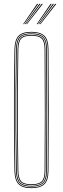

<svg xmlns="http://www.w3.org/2000/svg" viewBox="-20 -970 324 995"><path d="M143 5Q95.8 5 75.8 -16Q55.8 -37 55 -85Q53 -197.5 52.4 -298.5Q51.8 -399.5 52.4 -500.5Q53 -601.5 55 -714Q55.8 -762.8 75.8 -783.9Q95.8 -805 143 -805Q187 -805 209 -785.5Q231 -766 231.2 -714Q232.5 -554.8 232.5 -403.8Q232.5 -252.8 231.2 -85Q231 -33.8 209 -14.4Q187 5 143 5ZM143 1Q186.2 1 206.6 -17.8Q227 -36.5 227.2 -85Q228.5 -242.2 228.5 -394.1Q228.5 -546 227.2 -714Q227 -763.2 206.6 -782.1Q186.2 -801 143 -801Q98 -801 78.9 -781.2Q59.8 -761.5 59 -714Q57 -597.2 56.4 -496.5Q55.8 -395.8 56.4 -296.6Q57 -197.5 59 -85Q59.8 -38.2 79 -18.6Q98.2 1 143 1ZM143 -3Q99.2 -3 81.5 -21.6Q63.8 -40.2 63 -85Q61 -201.2 60.4 -301.9Q59.8 -402.5 60.4 -502Q61 -601.5 63 -714Q63.8 -760 81.5 -778.5Q99.2 -797 143 -797Q184.2 -797 203.6 -779.4Q223 -761.8 223.2 -714Q224.5 -558 224.5 -405Q224.5 -252 223.2 -85Q223 -38 203.5 -20.5Q184 -3 143 -3ZM143 -7Q183 -7 201 -23.4Q219 -39.8 219.2 -85Q220.5 -239.2 220.5 -393Q220.5 -546.8 219.2 -714Q219 -760 201 -776.5Q183 -793 143 -793Q101.2 -793 84.5 -775.6Q67.8 -758.2 67 -713.8Q65 -597 64.4 -496.4Q63.8 -395.8 64.4 -296.8Q65 -197.8 67 -85.2Q67.8 -41.5 84.5 -24.2Q101.2 -7 143 -7ZM143 -11Q102.2 -11 87 -27.5Q71.8 -44 71 -85.2Q69 -201.5 68.4 -302.1Q67.8 -402.8 68.4 -502Q69 -601.2 71 -713.8Q71.8 -755.8 87 -772.4Q102.2 -789 143 -789Q181.8 -789 198.4 -773.5Q215 -758 215.2 -714Q217.5 -412.5 215.2 -85Q215 -42 198.4 -26.5Q181.8 -11 143 -11ZM143 -15Q179.8 -15 195.4 -29.2Q211 -43.5 211.2 -85Q213.5 -385.5 211.2 -714Q211 -756 195.5 -770.5Q180 -785 143 -785Q103.8 -785 89.8 -769.4Q75.8 -753.8 75 -713.8Q73 -597.2 72.4 -496.6Q71.8 -396 72.4 -296.9Q73 -197.8 75 -85.2Q75.8 -46 89.8 -30.5Q103.8 -15 143 -15ZM100 -845 172 -950H178L104 -845ZM108 -845 184 -950H190L112 -845ZM116 -845 196 -950H202L120 -845ZM170 -845 242 -950H248L174 -845ZM178 -845 254 -950H260L182 -845ZM186 -845 266 -950H272L190 -845Z"/></svg>

Font: Big Shoulders Inline Display Thin
Style: Regular
Weight: 100
Designer: Patric King
Foundry: XO Type Co
Version: Version 1.000